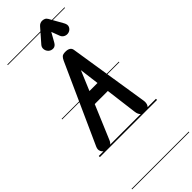

<svg xmlns="http://www.w3.org/2000/svg" viewBox="-569 -1441 1949 1949"><g transform="rotate(-45 405.5 -466.0)"><path d="M82.5 -4.5Q55 -15.5 42 -41.8Q29 -68 44 -101.5L427.5 -952Q439.5 -978.5 454 -991.2Q468.5 -1004 504.5 -1004Q537 -1004 556 -991.8Q575 -979.5 578.5 -956L714 -93.5Q720.5 -54 705.5 -27.8Q690.5 -1.5 658 0Q621 2 598.5 -15.2Q576 -32.5 570.5 -75.5L527 -417.5H339L184.5 -50.5Q170.5 -16.5 139.8 -5.8Q109 5 82.5 -4.5ZM391 -541H511L483 -760ZM82.5 -4.5Q55 -15.5 42 -41.8Q29 -68 44 -101.5L427.5 -952Q439.5 -978.5 454 -991.2Q468.5 -1004 504.5 -1004Q537 -1004 556 -991.8Q575 -979.5 578.5 -956L714 -93.5Q720.5 -54 705.5 -27.8Q690.5 -1.5 658 0Q621 2 598.5 -15.2Q576 -32.5 570.5 -75.5L527 -417.5H339L184.5 -50.5Q170.5 -16.5 139.8 -5.8Q109 5 82.5 -4.5ZM391 -541H511L483 -760ZM664.5 -1119Q637.5 -1111 612.8 -1122.5Q588 -1134 578.5 -1159L545 -1247.5L491 -1151.5Q471 -1115 441 -1113.8Q411 -1112.5 389.5 -1131.5Q369 -1151 366 -1178.5Q363 -1206 381.5 -1227L506 -1369.5Q517 -1382 530.8 -1387.8Q544.5 -1393.5 558.5 -1393.5Q575.5 -1393.5 591.2 -1386.5Q607 -1379.5 617.5 -1361L699 -1216.5Q719.5 -1180 705.8 -1153.8Q692 -1127.5 664.5 -1119ZM-5 455H816V463H-5ZM-5 -16H816V0H-5ZM-5 -549H816V-541H-5ZM-5 -1329H816V-1321H-5Z"/></g></svg>

Font: Edu SA Dotted Guide
Style: Regular
Weight: 400
Designer: Tina and Corey Anderson, Eben Sorkin, Mirko Velimirovic
Foundry: Google for Education
Version: Version 2.000